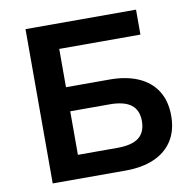

<svg xmlns="http://www.w3.org/2000/svg" viewBox="-79 -785 871 864"><g transform="rotate(-10 356.5 -352.5)"><path d="M93 0V-705H598V-591H227V-416H427Q502 -416 557 -392Q612 -368 641.5 -321.5Q671 -275 671 -208Q671 -141 641.5 -94.5Q612 -48 557 -24Q502 0 427 0ZM227 -107H407Q474 -107 505.5 -131.5Q537 -156 537 -207Q537 -257 505 -281.5Q473 -306 407 -306H227Z"/></g></svg>

Font: Nunito Sans 8pt
Style: Bold
Weight: 700
Version: Version 3.101;gftools[0.9.27]